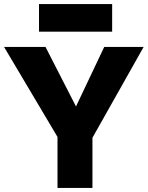

<svg xmlns="http://www.w3.org/2000/svg" viewBox="-27 -925 727 945"><path d="M165 -769V-905H525V-769ZM256 0V-251L-7 -694H197L347 -401L486 -694H680L428 -247V0Z"/></svg>

Font: Cantarell Extra Bold
Style: Regular
Weight: 800
Designer: Dave Crossland, Nikolaus Waxweiler, Florian Fecher, Jacques Le Bailly, Eben Sorkin, Alexei Vanyashin, Alexios Zavras, Em
Version: Version 0.303